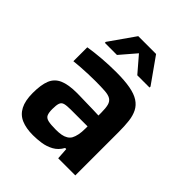

<svg xmlns="http://www.w3.org/2000/svg" viewBox="-205 -847 975 975"><g transform="rotate(45 282.5 -359.0)"><path d="M196 8Q147 8 113 -6.5Q79 -21 61.5 -54.5Q44 -88 44 -143Q44 -202 58 -236.5Q72 -271 107 -286.5Q142 -302 204 -302Q214 -302 232 -301.5Q250 -301 273 -300.5Q296 -300 319 -299.5Q342 -299 361 -298V-318Q361 -351 356 -370Q351 -389 337 -398Q323 -407 296 -409Q269 -411 226 -411Q204 -411 175 -410Q146 -409 119 -407Q92 -405 76 -403V-503Q119 -510 169 -514Q219 -518 270 -518Q330 -518 370.5 -510.5Q411 -503 435.5 -487Q460 -471 472.5 -446.5Q485 -422 489 -388.5Q493 -355 493 -312V0H370L366 -62H358Q341 -31 313.5 -16Q286 -1 255.5 3.5Q225 8 196 8ZM259 -94Q281 -94 297.5 -97Q314 -100 326.5 -107.5Q339 -115 346 -127Q353 -140 357 -159Q361 -178 361 -205V-220H240Q212 -220 197 -216Q182 -212 177 -198Q172 -184 172 -156Q172 -130 178 -116.5Q184 -103 203 -98.5Q222 -94 259 -94ZM123 -582V-589L219 -726H347L444 -589V-582H356L283 -667L210 -582Z"/></g></svg>

Font: Saira Thin SemiBold
Style: Regular
Weight: 600
Version: Version 1.101